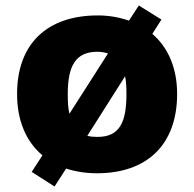

<svg xmlns="http://www.w3.org/2000/svg" viewBox="-20 -619 706 697"><path d="M623 -278C623 -374 589 -448 533 -496L566 -548L484 -599L448 -544C414 -556 376 -563 335 -563C152 -563 42 -461 42 -278C42 -179 76 -104 134 -55L95 5L178 58L220 -7C254 4 292 10 332 10C513 10 623 -93 623 -278ZM226 -278C226 -379 254 -431 333 -431C347 -431 360 -429 372 -425L232 -206C227 -227 226 -250 226 -278ZM439 -278C439 -176 415 -122 334 -122C320 -122 308 -123 297 -126L434 -342C438 -324 439 -302 439 -278Z"/></svg>

Font: Noto Sans UI Black
Style: Regular
Weight: 900
Designer: Monotype Design Team
Foundry: Monotype Imaging Inc.
Version: Version 1.901